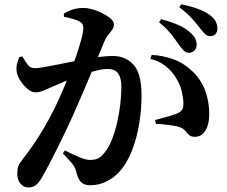

<svg xmlns="http://www.w3.org/2000/svg" viewBox="-20 -816 1040 880"><path d="M799.4 -611.8Q785.5 -632.3 765 -658.5Q744.5 -684.8 708.8 -714.3L718.7 -728.2Q760.8 -717 795.2 -702.4Q829.6 -687.8 852.4 -666.5Q868.8 -652.1 875.1 -638.5Q881.4 -624.8 881.4 -610.6Q881.4 -595.2 871.3 -584.6Q861.2 -574 845.2 -574Q832.4 -574 822.1 -584.1Q811.7 -594.3 799.4 -611.8ZM893.3 -691.1Q879.6 -708.9 860.3 -730.7Q841 -752.6 801.7 -783.1L810.6 -796.3Q853.5 -787.6 887 -775.4Q920.6 -763.1 941.2 -747.4Q960.5 -733.3 968.4 -718Q976.3 -702.6 976.3 -685.4Q976.3 -669.3 967.7 -659.8Q959 -650.3 943.2 -650.3Q928.8 -650.3 918.4 -661.3Q908.1 -672.3 893.3 -691.1ZM277.3 -126.4Q315.4 -107.4 344.3 -95.2Q373.3 -83 393 -83Q417.4 -83 432 -91.3Q446.5 -99.5 460.2 -117.9Q478.5 -139.6 492.5 -174.9Q506.6 -210.3 516.4 -252.4Q526.1 -294.5 531.2 -337.5Q536.2 -380.5 536.2 -418.2Q536.2 -458.5 522 -479.1Q507.9 -499.8 472.6 -499.8Q450.5 -499.8 417.7 -491.5Q384.9 -483.2 348.4 -470.2Q311.9 -457.3 277.8 -443.3Q243.6 -429.3 219.3 -418.2Q194.3 -407.4 177.4 -400.1Q160.6 -392.8 140 -392.8Q125.8 -392.8 107.6 -407.4Q89.5 -422.1 75.2 -443.4Q60.9 -464.6 56.9 -485.2Q53.5 -505.6 57.9 -522.4Q62.4 -539.1 68.3 -554.3L82.3 -557.5Q96.3 -533.4 107.8 -518.5Q119.4 -503.6 138.4 -503.6Q154.4 -503.6 179.8 -508Q205.2 -512.4 237.3 -518.8Q269.4 -525.2 305.2 -532.5Q341 -539.7 377.2 -545.7Q401.6 -550.7 436.4 -555.1Q471.1 -559.5 496.4 -559.5Q556.2 -559.5 592.5 -518.7Q628.8 -477.9 628.8 -378.2Q628.8 -314.8 617.9 -248.6Q607 -182.5 584.3 -124.3Q561.7 -66.2 524.4 -25.8Q500.5 0 466.4 16.5Q432.3 33.1 394.3 33.1Q365.5 33.1 351.5 19Q337.6 4.9 328.3 -32.3Q325.8 -42.2 321.2 -50.8Q316.7 -59.4 304.8 -73.3Q292.8 -87.1 268.2 -113.1ZM272.8 -739.1V-754.3Q288.2 -763.2 310.2 -771.4Q332.2 -779.6 363.5 -779.6Q380.5 -779.6 403.9 -773.1Q427.4 -766.7 449.7 -755.2Q472.1 -743.8 487.1 -730.8Q502.1 -717.8 502.1 -704.7Q502.1 -691 494.3 -679.9Q486.5 -668.7 476.5 -656.9Q466.5 -645 459.3 -628.1Q449.8 -605.1 433.2 -565Q416.5 -525 396.3 -476.9Q376.2 -428.8 355.5 -380.9Q334.9 -332.9 317.7 -294.5Q300.8 -256.7 281.2 -215.4Q261.5 -174.1 241.7 -134.2Q221.9 -94.2 204.1 -60.7Q186.4 -27.3 173.1 -4Q156.8 24.3 142.7 33.8Q128.6 43.4 108.2 43.4Q90.3 43.4 74.7 26.5Q59.2 9.6 59.2 -18.7Q59.2 -40.8 63.7 -53.8Q68.1 -66.8 82 -83.7Q106.6 -114.4 132.4 -152.1Q158.2 -189.8 184.3 -234.3Q210.4 -278.9 234.6 -328.8Q255.8 -373.5 275.1 -419.2Q294.4 -464.8 310.5 -507.6Q326.6 -550.4 338 -586.2Q349.4 -622.1 355.8 -648.1Q362.1 -674.1 362.1 -685.6Q362.1 -695.8 358.9 -703.4Q355.7 -710.9 346.9 -715.7Q334.4 -723.6 313.9 -729.4Q293.4 -735.2 272.8 -739.1ZM669.1 -546.3 675.1 -564.3Q724.3 -562.1 772.6 -545.2Q820.9 -528.3 858.1 -492.4Q900.5 -454 919.8 -402.5Q939.1 -351 939.1 -292.5Q939.1 -247.8 922.5 -218.8Q905.9 -189.7 873.3 -188.9Q855.9 -188.9 846.7 -197.3Q837.6 -205.6 829 -216.4Q820.5 -227.2 803.6 -233.3Q792.8 -237.2 773.5 -240.3Q754.1 -243.4 733.3 -245.7Q712.4 -248.1 694.7 -248L690.9 -266Q712.3 -271.9 730.6 -276.7Q749 -281.4 763.8 -286Q778.7 -290.5 789.7 -294.8Q806.5 -302 813.9 -311.9Q821.2 -321.9 820.7 -342.4Q820.4 -364.3 813.1 -396.7Q805.8 -429.1 785.7 -460.8Q765.9 -492 737.8 -514Q709.7 -535.9 669.1 -546.3Z"/></svg>

Font: Noto Serif JP
Style: Regular
Weight: 200
Designer: Ryoko NISHIZUKA 西塚涼子 (kana & ideographs); Frank Grießhammer (Latin, Greek & Cyrillic); Wenlong ZHANG 张文龙 (bopomofo); San
Foundry: Adobe
Version: Version 2.001;hotconv 1.1.0;makeotfexe 2.6.0